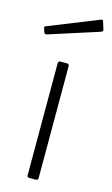

<svg xmlns="http://www.w3.org/2000/svg" viewBox="-128 -801 491 845"><g transform="rotate(15 117.5 -378.0)"><path d="M138 -13Q138 -6 135.5 -3Q133 0 125 0H100Q92 0 90 -2.5Q88 -5 88 -11V-519Q88 -530 98 -530H128Q138 -530 138 -519ZM233 -751 244 -716Q247 -707 236 -703L9 -630Q4 -629 1.5 -630Q-1 -631 -4 -636L-9 -652Q-12 -661 -6 -663L224 -755Q230 -757 233 -751Z"/></g></svg>

Font: Libre Franklin Thin ExtraLight
Style: Regular
Weight: 250
Version: Version 3.000